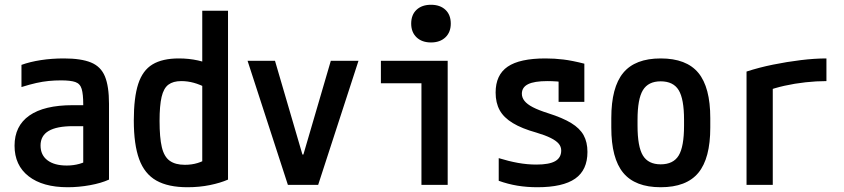

<svg xmlns="http://www.w3.org/2000/svg" viewBox="-20 -775 3540 805"><path d="M264 10Q159 10 100 -36Q41 -82 41 -164Q41 -247 103 -290.5Q165 -334 285 -334H382V-246H286Q218 -246 184 -226Q150 -206 150 -165Q150 -125 179 -103Q208 -81 260 -81Q288 -81 313 -88Q338 -95 358 -109L329 -49V-337Q329 -380 322.5 -402Q316 -424 296 -431Q276 -438 236 -438Q209 -438 184 -435.5Q159 -433 132 -427Q105 -421 70 -410V-503Q106 -516 151.5 -523Q197 -530 248 -530Q320 -530 361.5 -513Q403 -496 420 -454.5Q437 -413 437 -340V-22Q404 -7 357 1.5Q310 10 264 10Z M766 10Q685 10 635.5 -18Q586 -46 563.5 -107.5Q541 -169 541 -270Q541 -366 559.5 -423Q578 -480 619.5 -505Q661 -530 730 -530Q772 -530 810.5 -521.5Q849 -513 883 -495L851 -404Q818 -421 792 -428Q766 -435 740 -435Q706 -435 686 -420Q666 -405 657.5 -368.5Q649 -332 649 -268Q649 -198 658.5 -158Q668 -118 691.5 -101Q715 -84 755 -84Q784 -84 808.5 -91.5Q833 -99 852 -112L828 -59V-730H936V-22Q904 -8 860 1Q816 10 766 10Z M1187 0 1018 -520H1133L1248 -127H1252L1367 -520H1483L1314 0Z M1747 0V-426H1577V-520H1857V0ZM1787 -597Q1749 -597 1726.5 -618.5Q1704 -640 1704 -676Q1704 -713 1726.5 -734Q1749 -755 1787 -755Q1825 -755 1847.5 -734Q1870 -713 1870 -676Q1870 -640 1847.5 -618.5Q1825 -597 1787 -597Z M2233 10Q2189 10 2149.5 3.5Q2110 -3 2071 -17V-112Q2113 -99 2152 -92Q2191 -85 2229 -85Q2283 -85 2308 -99.5Q2333 -114 2333 -144Q2333 -160 2322.5 -172.5Q2312 -185 2289 -196.5Q2266 -208 2229 -219Q2168 -236 2130 -259Q2092 -282 2075 -313Q2058 -344 2058 -387Q2058 -461 2108.5 -495.5Q2159 -530 2267 -530Q2305 -530 2342 -525.5Q2379 -521 2430 -508V-348H2322V-488L2370 -426Q2336 -432 2315 -433.5Q2294 -435 2275 -435Q2220 -435 2194 -422Q2168 -409 2168 -382Q2168 -366 2179 -352Q2190 -338 2214 -325.5Q2238 -313 2279 -300Q2339 -281 2375 -259Q2411 -237 2427 -208Q2443 -179 2443 -138Q2443 -62 2391.5 -26Q2340 10 2233 10Z M2750 10Q2643 10 2593 -50.5Q2543 -111 2543 -240V-280Q2543 -409 2593 -469.5Q2643 -530 2750 -530Q2858 -530 2908 -469.5Q2958 -409 2958 -280V-240Q2958 -111 2908 -50.5Q2858 10 2750 10ZM2750 -86Q2803 -86 2825.5 -123Q2848 -160 2848 -248V-273Q2848 -360 2825.5 -397Q2803 -434 2750 -434Q2698 -434 2675.5 -397Q2653 -360 2653 -273V-248Q2653 -160 2675.5 -123Q2698 -86 2750 -86Z M3110 -475Q3162 -492 3221 -504Q3280 -516 3338 -523Q3396 -530 3445 -530V-435Q3403 -435 3357.5 -430Q3312 -425 3269.5 -415.5Q3227 -406 3193 -393L3220 -444V0H3110Z"/></svg>

Font: M PLUS Code Latin Medium
Style: Regular
Weight: 500
Designer: Coji Morishita
Foundry: UNDERFOREST DESIGN
Version: Version 1.002; ttfautohint (v1.8.3)